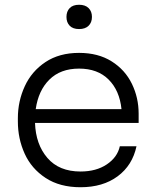

<svg xmlns="http://www.w3.org/2000/svg" viewBox="-20 -769 649 806"><path d="M55 -259V-273Q55 -344 84 -407Q113 -470 171 -508.5Q229 -547 312 -547Q392 -547 448.5 -511.5Q505 -476 533.5 -417.5Q562 -359 562 -292V-253H127Q130 -163 179 -106Q228 -49 318 -49Q384 -49 428.5 -79Q473 -109 483 -155H553Q536 -75 474 -29Q412 17 318 17Q231 17 171.5 -22Q112 -61 83.5 -124Q55 -187 55 -259ZM490 -311Q482 -389 436 -435Q390 -481 312 -481Q234 -481 187.5 -435Q141 -389 130 -311ZM259 -698Q259 -721 272.5 -735Q286 -749 312 -749Q338 -749 352 -735Q366 -721 366 -698Q366 -675 352 -661Q338 -647 312 -647Q286 -647 272.5 -661Q259 -675 259 -698Z"/></svg>

Font: Sora-SIA Light
Style: Regular
Weight: 300
Designer: Jonathan Barnbrook, Julián Moncada
Foundry: Barnbrook Fonts
Version: Version 2.000